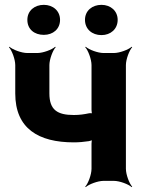

<svg xmlns="http://www.w3.org/2000/svg" viewBox="-20 -747 593 793"><path d="M285 -272C217 -272 184 -293 184 -361V-478C184 -502 198 -539 210 -552L208 -554C195 -542 158 -528 134 -528H93C69 -528 32 -542 19 -554L17 -552C29 -539 43 -502 43 -478V-361C43 -216 139 -159 285 -159C306 -159 327 -161 347 -164C353 -165 362 -168 365 -171L362 -174C359 -171 358 -160 358 -154V-50C358 -26 344 11 332 24L334 26C347 14 384 0 408 0H450C474 0 511 14 524 26L526 24C514 11 500 -26 500 -50V-478C500 -502 514 -539 526 -552L524 -554C511 -542 474 -528 450 -528H408C384 -528 347 -542 334 -554L332 -552C344 -539 358 -502 358 -478V-293C358 -288 359 -277 362 -274L365 -277C362 -280 352 -280 347 -279C328 -275 309 -272 285 -272ZM161 -603C199 -603 228 -627 228 -665C228 -702 199 -727 161 -727C123 -727 93 -703 93 -665C93 -626 122 -603 161 -603ZM399 -602C437 -602 466 -627 466 -665C466 -702 437 -727 399 -727C361 -727 331 -703 331 -665C331 -627 360 -602 399 -602Z"/></svg>

Font: Asimov
Style: Edge
Weight: 500
Designer: Google
Version: Version 2.000980: 2014